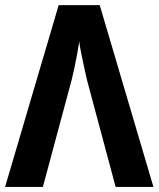

<svg xmlns="http://www.w3.org/2000/svg" viewBox="-20 -734 623 754"><path d="M371.6 -713.9 582.5 0H434.1L321.3 -420.9Q315.9 -444.3 309.8 -472.9Q303.7 -501.5 298.3 -528.1Q293 -554.7 291 -571.8Q288.1 -549.8 283 -522Q277.8 -494.1 272.2 -467.3Q266.6 -440.4 261.7 -421.4L148.4 0H0L210.4 -713.9Z"/></svg>

Font: Open Sans SemiCondensed
Style: Bold
Weight: 700
Width: 4
Designer: Monotype Design Team
Foundry: Monotype Imaging Inc.
Version: Version 3.003